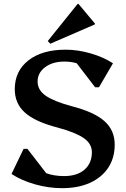

<svg xmlns="http://www.w3.org/2000/svg" viewBox="-20 -965 659 1001"><path d="M304 16Q233 16 162.5 -4Q92 -24 40 -58L103 -189H123L221 -62Q262 -47 314 -47Q382 -47 420.5 -80.5Q459 -114 459 -171Q459 -216 416 -245.5Q373 -275 280 -300Q164 -330 110.5 -377.5Q57 -425 57 -500Q57 -595 128.5 -650.5Q200 -706 322 -706Q386 -706 453 -686.5Q520 -667 569 -635L496 -510H476L380 -635Q351 -644 316 -644Q254 -644 215 -614.5Q176 -585 176 -540Q176 -495 219 -465.5Q262 -436 355 -411Q471 -381 524.5 -333.5Q578 -286 578 -211Q578 -142 544.5 -91Q511 -40 449.5 -12Q388 16 304 16ZM242 -737 229 -751 385 -945H389L475 -842V-838Z"/></svg>

Font: Platypi Medium
Style: Regular
Weight: 500
Designer: David Sargent
Foundry: Bolt Cutter Type
Version: Version 1.200; ttfautohint (v1.8.4.7-5d5b)